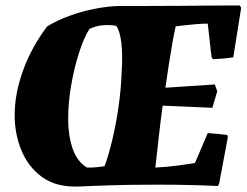

<svg xmlns="http://www.w3.org/2000/svg" viewBox="-20 -680 908 707"><path d="M256 7Q182 7 133 -29.5Q84 -66 59 -126Q34 -186 34 -256Q34 -337 66 -423.5Q98 -510 154 -583Q192 -606 238 -622.5Q284 -639 331 -648Q378 -657 419 -658Q459 -658 518.5 -658Q578 -658 643 -658.5Q708 -659 766 -659.5Q824 -660 863 -660L868 -651L839 -469Q821 -466 803 -464.5Q785 -463 765 -462L759 -469L745 -593Q726 -593 701.5 -591Q677 -589 656 -586.5Q635 -584 627 -583Q622 -563 615.5 -526Q609 -489 602 -444.5Q595 -400 589 -357L771 -369L780 -344L762 -283Q717 -285 671.5 -287Q626 -289 579 -291Q571 -233 564.5 -174.5Q558 -116 552 -63Q594 -65 635.5 -70.5Q677 -76 698 -80L745 -190Q763 -189 781 -187Q799 -185 817 -183L819 -175L787 -4L782 5Q747 3 688 1.5Q629 0 565 0Q521 0 474 0.5Q427 1 384 2.5Q341 4 310 5Q294 6 280.5 6.5Q267 7 256 7ZM300 -63Q308 -63 316 -63Q324 -63 333 -64Q342 -65 350.5 -66Q359 -67 365 -68Q379 -105 393 -163Q407 -221 416.5 -287Q426 -353 428 -414Q432 -477 427 -521Q422 -565 408 -585Q396 -587 383.5 -587.5Q371 -588 358 -587Q345 -586 331.5 -582Q318 -578 309 -573Q287 -537 269.5 -481Q252 -425 241.5 -362.5Q231 -300 231 -242Q231 -182 247 -134Q263 -86 300 -63Z"/></svg>

Font: Labrada ExtraBold
Style: Italic
Weight: 800
Italic angle: -7°
Designer: Mercedes Jáuregui
Foundry: Omnibus-Type Team
Version: Version 1.000; ttfautohint (v1.8.4.7-5d5b)